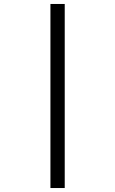

<svg xmlns="http://www.w3.org/2000/svg" viewBox="-20 -812 580 967"><path d="M234 -792H306V135H234Z"/></svg>

Font: loriya15
Style: Book
Weight: 400
Designer: Jelle Bosma - Monotype Design Team
Foundry: Monotype Imaging Inc.
Version: Version 2.003